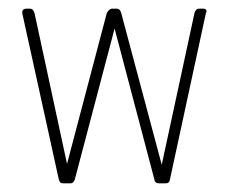

<svg xmlns="http://www.w3.org/2000/svg" viewBox="-20 -424 526 444"><path d="M373 -9Q372 0 363 0H348Q338 0 337 -9L245 -358L153 -9Q150 0 143 0H128Q122 0 120 -1.5Q118 -3 116 -9L32 -391Q29 -404 42 -404H49Q57 -404 60 -393L135 -45L227 -394Q233 -404 239 -404H250Q257 -404 260 -395L354 -43L430 -395Q431 -398 433.5 -401Q436 -404 441 -404H449Q461 -404 456 -393Z"/></svg>

Font: Chathura Light
Style: Regular
Weight: 300
Designer: Appaji Ambarisha Darbha
Foundry: Aditya Fonts
Version: Version 1.002 2016